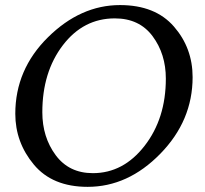

<svg xmlns="http://www.w3.org/2000/svg" viewBox="-20 -723 805 753"><path d="M323.7 9.8Q185.5 9.8 112.8 -77.4Q40 -164.6 40 -276.9Q40 -450.2 168 -576.7Q295.9 -703.1 450.7 -703.1Q588.9 -703.1 662.1 -618.9Q735.4 -534.7 735.4 -420.4Q735.4 -249.5 608.6 -119.9Q481.9 9.8 323.7 9.8ZM344.2 -43.9Q463.9 -43.9 547.1 -151.1Q630.4 -258.3 630.4 -414.6Q630.4 -511.2 578.4 -581.1Q526.4 -650.9 430.2 -650.9Q307.1 -650.9 226.6 -545.7Q146 -440.4 146 -282.7Q146 -185.5 198.2 -114.7Q250.5 -43.9 344.2 -43.9Z"/></svg>

Font: Kelvinch
Style: Italic
Weight: 400
Italic angle: -10°
Designer: Paul James Miller
Foundry: High-Logic / Made with FontCreator
Version: Version 3.40;July 22, 2017;FontCreator 11.0.0.2388 64-bit